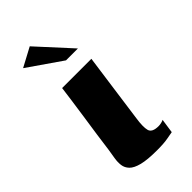

<svg xmlns="http://www.w3.org/2000/svg" viewBox="-192 -640 696 696"><g transform="rotate(-45 155.5 -292.5)"><path d="M239 -399Q230 -333 220.5 -266Q211 -199 202 -132Q196 -92 201 -73Q206 -54 239 -54Q246 -54 254 -56Q262 -58 265 -60L257 -5Q250 -4 229.5 0Q209 4 173 4Q124 4 96.5 -3Q69 -10 57 -22.5Q45 -35 43 -51Q41 -67 44 -85Q47 -103 50 -122Q54 -153 59.5 -191.5Q65 -230 71 -269.5Q77 -309 81.5 -343Q86 -377 89 -399Q127 -399 164 -399Q201 -399 239 -399ZM170 -460 40 -550 113 -589 231 -460Z"/></g></svg>

Font: Genos
Style: Bold Italic
Weight: 700
Italic angle: -8°
Version: Version 1.010